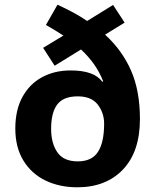

<svg xmlns="http://www.w3.org/2000/svg" viewBox="-20 -785 659 815"><path d="M224 -765Q259 -749 290.5 -732Q322 -715 350 -696L460 -764L509 -689L426 -638Q499 -571 536.5 -485Q574 -399 574 -280Q574 -141 502 -65.5Q430 10 308 10Q232 10 172.5 -19Q113 -48 79 -104Q45 -160 45 -239Q45 -318 75 -373Q105 -428 158 -457Q211 -486 280 -486Q330 -486 363.5 -474Q397 -462 414 -438L418 -440Q402 -480 379 -512.5Q356 -545 324 -575L212 -506L163 -582L249 -634Q232 -645 213.5 -656.5Q195 -668 175 -679ZM310 -376Q249 -376 223 -341.5Q197 -307 197 -238Q197 -177 223.5 -138.5Q250 -100 310 -100Q370 -100 396 -140.5Q422 -181 422 -260Q422 -306 395 -341Q368 -376 310 -376Z"/></svg>

Font: Noto Sans Bamum
Style: Regular
Weight: 400
Designer: Monotype Design Team
Foundry: Monotype Imaging Inc.
Version: Version 2.001